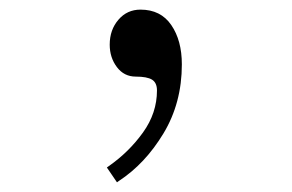

<svg xmlns="http://www.w3.org/2000/svg" viewBox="-20 -146 606 399"><path d="M208 -53.2Q208 -84 226.1 -105Q244.1 -126 272 -126Q314 -126 335.9 -94Q357.9 -62 357.9 -12.2Q357.9 67.9 319.8 131.1Q281.7 194.3 227.1 230L223.1 232.9L202.1 202.1L206.1 199.2Q248 169.9 277.1 129.4Q306.2 88.9 306.2 42Q306.2 25.9 295.9 19.5Q285.6 13.2 262.2 13.2Q237.8 13.2 222.9 -6.6Q208 -26.4 208 -53.2Z"/></svg>

Font: New Heterodox Mono
Style: Book
Weight: 400
Designer: Hao Chi Kiang <hello@hckiang.com>, Alexey Kryukov <alexios@thessalonica.org.ru>
Version: Version 0.0.3